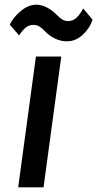

<svg xmlns="http://www.w3.org/2000/svg" viewBox="-20 -798 414 818"><path d="M57.5 0 133 -557H241L165.5 0ZM265.5 -622Q238.5 -622 214.8 -633.5Q191 -645 174.5 -662Q160.5 -677 149 -684.5Q137.5 -692 122.5 -692Q104.5 -692 90.5 -681.2Q76.5 -670.5 61.5 -647L21.5 -693Q36.5 -724.5 68.8 -751.2Q101 -778 134.5 -778Q158 -778 181.2 -765.5Q204.5 -753 222.5 -734Q247 -708 269.5 -708Q290.5 -708 306.2 -722.8Q322 -737.5 334.5 -762L374.5 -714Q362.5 -677.5 332.5 -649.8Q302.5 -622 265.5 -622Z"/></svg>

Font: Merriweather Sans Italic
Style: Regular
Weight: 400
Italic angle: -7.5°
Designer: Eben Sorkin
Foundry: Eben Sorkin
Version: Version 1.008; ttfautohint (v1.7.19-72a1) -l 8 -r 50 -G 200 